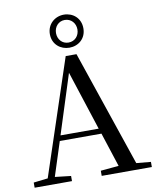

<svg xmlns="http://www.w3.org/2000/svg" viewBox="-103 -1060 932 1139"><g transform="rotate(-10 363.0 -490.5)"><path d="M360 -782C415 -782 461 -820 461 -881C461 -943 415 -981 360 -981C307 -981 259 -942 259 -881C259 -819 307 -782 360 -782ZM360 -813C322 -813 296 -843 296 -881C296 -918 322 -949 360 -949C399 -949 425 -918 425 -881C425 -843 399 -813 360 -813ZM331 -636 447 -279H217ZM416 0H718V-31L631 -39L394 -737H329L98 -41L12 -31V0H237V-31L141 -42L207 -247H458L525 -41L416 -31Z"/></g></svg>

Font: Noto Serif KR Medium
Style: Regular
Weight: 500
Designer: Ryoko NISHIZUKA 西塚涼子 (kana & ideographs); Frank Grießhammer (Latin, Greek & Cyrillic); Wenlong ZHANG 张文龙 (bopomofo); San
Foundry: Adobe
Version: Version 2.001;hotconv 1.1.0;makeotfexe 2.6.0